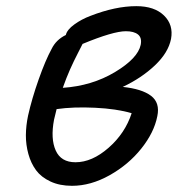

<svg xmlns="http://www.w3.org/2000/svg" viewBox="-20 -620 587 621"><path d="M212.9 -19Q172.9 -19 143.1 -33Q113.3 -46.9 96.7 -69.3Q80.1 -91.8 71.8 -121.8Q63.5 -151.9 63.7 -182.9Q64 -213.9 70.8 -246.1Q83 -300.8 105 -363Q127 -425.3 147 -461.9Q161.6 -491.7 192.9 -506.8Q196.8 -523.9 220.5 -541Q244.1 -558.1 272.9 -568.8Q353.5 -600.1 420.9 -600.1Q479.5 -600.1 510.5 -569.8Q541.5 -539.6 533.2 -494.1Q524.4 -449.7 481.2 -408.7Q438 -367.7 377 -338.9Q439 -332.5 468.5 -310.1Q498 -287.6 488.8 -244.1Q478.5 -191.4 437 -139.4Q395.5 -87.4 334.5 -53.2Q273.4 -19 212.9 -19ZM387.2 -519Q346.2 -519 247.1 -478Q245.6 -474.6 232.2 -448.7Q218.8 -422.9 206.5 -395.3Q194.3 -367.7 183.1 -335.9Q277.3 -342.3 351.6 -386.7Q425.8 -431.2 435.1 -475.1Q439.5 -498 426.3 -508.5Q413.1 -519 387.2 -519ZM154.8 -232.9Q143.1 -171.4 160.2 -133.3Q177.2 -95.2 224.1 -95.2Q277.8 -95.2 331.3 -142.1Q384.8 -189 405.8 -253.9Q357.4 -268.1 287.4 -271.5Q217.3 -274.9 163.1 -267.1Q155.8 -238.8 154.8 -232.9Z"/></svg>

Font: Shantell Sans Irregular Bouncy
Style: Italic
Weight: 400
Italic angle: -11.31°
Designer: Stephen Nixon, Anya Danilova, Shantell Martin
Foundry: Arrow Type
Version: Version 1.006;[9816181b4]